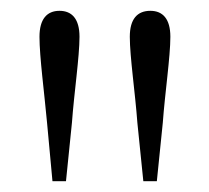

<svg xmlns="http://www.w3.org/2000/svg" viewBox="-20 -819 387 355"><path d="M90 -799C67 -799 53 -784 53 -751C53 -714 62 -647 67 -592L77 -484H102L113 -592C117 -647 127 -714 127 -751C127 -784 113 -799 90 -799ZM258 -799C234 -799 220 -784 220 -751C220 -714 230 -647 234 -592L245 -484H270L281 -592C285 -647 295 -714 295 -751C295 -784 281 -799 258 -799Z"/></svg>

Font: Noto Serif CJK HK ExtraLight
Style: Regular
Weight: 200
Designer: Ryoko NISHIZUKA 西塚涼子 (kana & ideographs); Frank Grießhammer (Latin, Greek & Cyrillic); Wenlong ZHANG 张文龙 (bopomofo); San
Foundry: Adobe
Version: Version 2.001;hotconv 1.1.0;makeotfexe 2.6.0